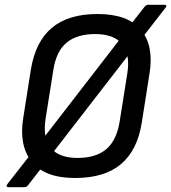

<svg xmlns="http://www.w3.org/2000/svg" viewBox="-20 -725 709 795"><path d="M15 50Q9 50 7.5 46.5Q6 43 10 38L117 -99L149 -139L486 -575L510 -609L577 -695Q584 -705 592 -705H661Q666 -705 668 -702.5Q670 -700 667 -695L562 -560L531 -522L189 -80L163 -44L96 42Q90 50 81 50ZM291 12Q166 12 112 -54.5Q58 -121 76 -235L108 -438Q127 -553 195 -610Q263 -667 384 -667Q510 -667 564 -601Q618 -535 599 -420L567 -217Q549 -103 481 -45.5Q413 12 291 12ZM301 -71Q376 -71 419 -106.5Q462 -142 475 -219L507 -420Q520 -502 485.5 -543Q451 -584 374 -584Q299 -584 256 -548.5Q213 -513 201 -436L169 -235Q156 -153 190.5 -112Q225 -71 301 -71Z"/></svg>

Font: Sofia Sans Medium
Style: Italic
Weight: 500
Italic angle: -9°
Version: Version 4.101